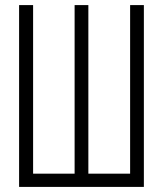

<svg xmlns="http://www.w3.org/2000/svg" viewBox="-20 -734 640 754"><path d="M55 -714H110V-52H273V-714H327V-52H491V-714H545V0H55Z"/></svg>

Font: Noto Sans Mono UI Light
Style: Regular
Weight: 300
Monospace: yes
Designer: Monotype Design team
Foundry: Monotype Imaging Inc.
Version: Version 1.000